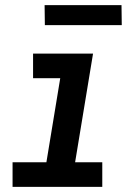

<svg xmlns="http://www.w3.org/2000/svg" viewBox="-20 -729 540 749"><path d="M379 0H29V-96H161L215 -424H109V-520H343L273 -96H379ZM455 -631H155L154 -709H454Z"/></svg>

Font: Iosevka Term Curly Oblique
Style: Bold
Weight: 700
Italic angle: -9°
Designer: Belleve Invis
Foundry: Belleve Invis
Version: Version 32.3.0